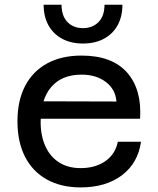

<svg xmlns="http://www.w3.org/2000/svg" viewBox="-20 -804 690 836"><path d="M331 12Q246 12 184 -22.5Q122 -57 89 -121.5Q56 -186 56 -276Q56 -366 89.5 -430Q123 -494 185.5 -528Q248 -562 335 -562Q468 -562 533 -488.5Q598 -415 590 -287H136L137 -363L487 -362Q483 -415 441 -447Q399 -479 335 -479Q249 -479 203 -425Q157 -371 157 -272Q157 -213 177.5 -167.5Q198 -122 237 -97Q276 -72 331 -72Q396 -72 439.5 -103Q483 -134 493 -187H594Q581 -94 511 -41Q441 12 331 12ZM341 -614.5Q289.5 -614.5 251 -635Q212.5 -655.5 191.2 -693.5Q170 -731.5 170 -783.5H248Q248 -734.5 273.8 -708Q299.6 -681.5 340.9 -681.5Q383 -681.5 409 -708Q435 -734.5 435 -783.5H513Q513 -731.5 491.8 -693.5Q470.5 -655.5 432 -635Q393.5 -614.5 341 -614.5Z"/></svg>

Font: Azeret Mono Thin
Style: Regular
Weight: 100
Designer: Martin Vácha
Foundry: Displaay
Version: Version 1.002